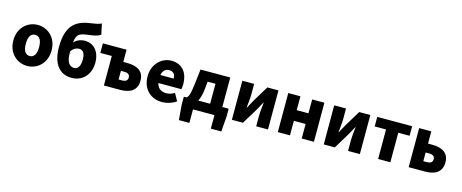

<svg xmlns="http://www.w3.org/2000/svg" viewBox="-49 -1670 6494 2701"><g transform="rotate(15 3198.0 -319.0)"><path d="M319 14C463 14 597 -96 597 -284C597 -473 463 -583 319 -583C174 -583 40 -473 40 -284C40 -96 174 14 319 14ZM319 -130C252 -130 222 -190 222 -284C222 -379 252 -439 319 -439C385 -439 415 -379 415 -284C415 -190 385 -130 319 -130Z M853 -342C886 -391 927 -409 964 -409C1019 -409 1054 -376 1054 -276C1054 -186 1024 -130 965 -130C896 -130 853 -187 853 -314ZM1182 -835C1145 -819 1112 -810 1043 -801C832 -773 684 -693 684 -357C684 -123 785 14 967 14C1122 14 1236 -102 1236 -276C1236 -452 1135 -539 1018 -539C956 -539 897 -516 858 -471C873 -611 923 -617 1080 -637C1131 -644 1185 -657 1215 -681Z M1435 0H1669C1807 0 1915 -49 1915 -198C1915 -342 1807 -391 1669 -391H1613V-569H1268V-430H1435ZM1613 -135V-261H1661C1717 -261 1744 -239 1744 -199C1744 -156 1717 -135 1661 -135Z M2284 14C2351 14 2429 -9 2488 -51L2429 -158C2388 -134 2350 -122 2309 -122C2237 -122 2183 -154 2167 -232H2501C2505 -245 2509 -277 2509 -308C2509 -464 2429 -583 2265 -583C2127 -583 1995 -469 1995 -284C1995 -96 2121 14 2284 14ZM2164 -348C2176 -416 2219 -447 2268 -447C2333 -447 2358 -405 2358 -348Z M2772 -139C2794 -180 2810 -235 2818 -305L2831 -430H2945V-139ZM3123 -139V-569H2690L2664 -346C2645 -188 2626 -154 2599 -139H2562V-22L2580 197H2733V0H3045V197H3198L3215 -22V-139Z M3299 0H3460L3600 -230C3618 -262 3646 -315 3665 -349H3669C3662 -279 3653 -204 3653 -148V0H3825V-569H3663L3524 -339C3507 -306 3477 -254 3459 -220H3455C3462 -289 3471 -365 3471 -421V-569H3299Z M3968 0H4145V-212H4316V0H4494V-569H4316V-367H4145V-569H3968Z M4637 0H4798L4938 -230C4956 -262 4984 -315 5003 -349H5007C5000 -279 4991 -204 4991 -148V0H5163V-569H5001L4862 -339C4845 -306 4815 -254 4797 -220H4793C4800 -289 4809 -365 4809 -421V-569H4637Z M5429 0H5607V-430H5772V-569H5264V-430H5429Z M5874 0H6110C6248 0 6356 -49 6356 -198C6356 -342 6248 -391 6110 -391H6051V-569H5874ZM6051 -135V-261H6102C6159 -261 6185 -239 6185 -199C6185 -156 6159 -135 6102 -135Z"/></g></svg>

Font: Noto Sans Korean Black
Style: Bold
Weight: 900
Designer: Ryoko NISHIZUKA (kana & ideographs); Paul D. Hunt (Latin, Greek & Cyrillic); Wenlong ZHANG (bopomofo); Sandoll Communica
Foundry: Adobe Systems Incorporated
Version: Version 1.000;PS 1;hotconv 1.0.78;makeotf.lib2.5.61930